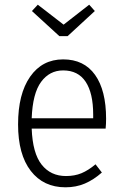

<svg xmlns="http://www.w3.org/2000/svg" viewBox="-20 -787 523 818"><path d="M430 -239H115Q119 -134 157.5 -85.5Q196 -37 261 -37Q298 -37 327 -49Q356 -61 387 -87L414 -52Q379 -21 341.5 -5Q304 11 259 11Q165 11 111 -59Q57 -129 57 -257Q57 -387 108.5 -460.5Q160 -534 249 -534Q338 -534 385 -468Q432 -402 432 -281Q432 -259 430 -239ZM377 -299Q377 -390 345 -438.5Q313 -487 249 -487Q191 -487 155 -438Q119 -389 115 -283H377ZM384 -740 268 -633H233L116 -740L141 -767L251 -682L360 -767Z"/></svg>

Font: Fira Sans Condensed Light
Style: Regular
Weight: 300
Width: 3
Designer: bBox Type GmbH & Carrois Corporate GbR & Edenspiekermann AG
Foundry: bBox Type GmbH & Carrois Corporate GbR & Edenspiekermann AG
Version: Version 4.301